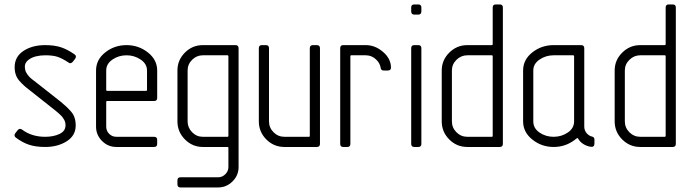

<svg xmlns="http://www.w3.org/2000/svg" viewBox="-20 -656 3082 857"><path d="M181.6 -454.6Q223.6 -454.6 252.7 -444.8Q281.7 -435.1 313 -413.1Q318.8 -409.2 318.8 -402.8Q318.8 -398.4 314.9 -393.1L304.2 -379.4Q293.9 -369.1 285.2 -377.4Q257.3 -395.5 237.1 -402.3Q216.8 -409.2 181.6 -409.2Q159.7 -409.2 139.9 -404.3Q120.1 -399.4 105.5 -387.5Q90.8 -375.5 90.8 -358.4Q90.8 -353.5 91.8 -348.6Q92.8 -343.8 93.8 -339.8Q94.7 -335.9 97.7 -331.3Q100.6 -326.7 102.1 -324Q103.5 -321.3 107.7 -316.9Q111.8 -312.5 113.3 -310.8Q114.7 -309.1 119.9 -304.9Q125 -300.8 126.2 -299.8Q127.4 -298.8 133.3 -294.4Q139.2 -290 139.6 -289.6L252.4 -200.7Q278.3 -179.7 297.4 -157.7Q317.9 -134.3 317.9 -96.2Q317.9 -50.8 277.8 -25.4Q237.8 0 181.6 0Q139.6 0 110.1 -9.8Q80.6 -19.5 51.8 -41Q44.9 -45.9 44.9 -52.2Q44.9 -56.6 48.3 -61.5L59.1 -75.2Q67.9 -85.4 79.1 -77.1Q121.6 -45.4 181.6 -45.4Q218.8 -45.4 245.6 -58.1Q272.5 -70.8 272.5 -97.2Q272.5 -103.5 271 -109.9Q269.5 -116.2 265.9 -122.1Q262.2 -127.9 259.5 -132.1Q256.8 -136.2 250.5 -142.1Q244.1 -147.9 241.7 -150.4Q239.3 -152.8 232.2 -158.4Q225.1 -164.1 224.1 -165L111.8 -253.9Q85.4 -273.4 65.9 -295.9Q45.4 -319.3 45.4 -356Q45.4 -402.8 84.7 -428.7Q124 -454.6 181.6 -454.6Z M544.9 -409.2Q509.8 -409.2 481.9 -390.1Q454.1 -371.1 454.1 -341.3V-254.9Q454.1 -250.5 458.5 -250.5H631.8Q636.2 -250.5 636.2 -254.9V-341.3Q636.2 -371.1 607.9 -390.1Q579.6 -409.2 544.9 -409.2ZM544.9 -454.6Q598.6 -454.6 640.1 -421.9Q681.6 -389.2 681.6 -341.3V-218.8Q681.6 -205.1 667.5 -205.1H458.5Q454.1 -205.1 454.1 -200.7V-90.8Q454.1 -71.8 467.3 -58.6Q480.5 -45.4 499.5 -45.4H667.5Q681.6 -45.4 681.6 -31.7V-13.7Q681.6 0 667.5 0H499.5Q461.9 0 435.3 -26.9Q408.7 -53.7 408.7 -90.8V-341.3Q408.7 -389.6 449.7 -422.1Q490.7 -454.6 544.9 -454.6Z M1044.9 89.8Q1044.9 127 1017.8 153.8Q990.7 180.7 953.6 180.7H785.6Q772 180.7 772 167V148.9Q772 135.3 785.6 135.3H953.6Q972.2 135.3 985.8 121.6Q999.5 107.9 999.5 89.8V2.9Q999.5 0 995.1 0H885.3Q838.9 0 805.4 -33.7Q772 -67.4 772 -114.3V-341.3Q772 -387.7 805.2 -421.1Q838.4 -454.6 885.3 -454.6H1030.8Q1044.9 -454.6 1044.9 -440.9ZM817.4 -114.3Q817.4 -86.4 837.4 -65.9Q857.4 -45.4 885.3 -45.4H995.1Q999.5 -45.4 999.5 -49.8V-404.8Q999.5 -409.2 995.1 -409.2H885.3Q857.9 -409.2 837.6 -389.2Q817.4 -369.1 817.4 -341.3Z M1180.7 -114.3Q1180.7 -85.9 1200.9 -65.7Q1221.2 -45.4 1249.5 -45.4H1358.4Q1362.8 -45.4 1362.8 -49.8V-440.9Q1362.8 -454.6 1377.4 -454.6H1394Q1408.2 -454.6 1408.2 -440.9V-13.7Q1408.2 0 1394 0H1249.5Q1202.1 0 1168.7 -33.7Q1135.3 -67.4 1135.3 -114.3V-440.9Q1135.3 -454.6 1148.9 -454.6H1167Q1180.7 -454.6 1180.7 -440.9Z M1612.8 -454.6Q1654.3 -454.6 1689.7 -424.3Q1725.1 -394 1725.1 -354Q1725.1 -341.3 1710.9 -341.3H1692.9Q1680.7 -341.3 1679.2 -353Q1675.8 -375.5 1656.7 -392.3Q1637.7 -409.2 1612.8 -409.2H1548.3Q1543.9 -409.2 1543.9 -404.8V-13.7Q1543.9 0 1530.3 0H1512.2Q1498.5 0 1498.5 -13.7V-440.9Q1498.5 -454.6 1512.2 -454.6Z M1860.8 -622.6V-605.5Q1860.8 -590.8 1847.2 -590.8H1829.1Q1815.4 -590.8 1815.4 -605.5V-622.6Q1815.4 -636.2 1829.1 -636.2H1847.2Q1860.8 -636.2 1860.8 -622.6ZM1860.8 -440.9V-13.7Q1860.8 0 1847.2 0H1829.1Q1815.4 0 1815.4 -13.7V-440.9Q1815.4 -454.6 1829.1 -454.6H1847.2Q1860.8 -454.6 1860.8 -440.9Z M1951.7 -341.3Q1951.7 -387.7 1985.4 -421.1Q2019 -454.6 2065.9 -454.6H2174.8Q2179.2 -454.6 2179.2 -459V-622.6Q2179.2 -636.2 2192.9 -636.2H2210.4Q2224.6 -636.2 2224.6 -622.6V-13.7Q2224.6 0 2210.4 0H2065.9Q2018.6 0 1985.1 -33.7Q1951.7 -67.4 1951.7 -114.3ZM1997.1 -114.3Q1997.1 -85.9 2017.3 -65.7Q2037.6 -45.4 2065.9 -45.4H2174.8Q2179.2 -45.4 2179.2 -49.8V-404.8Q2179.2 -409.2 2174.8 -409.2H2065.9Q2038.1 -409.2 2017.6 -389.2Q1997.1 -369.1 1997.1 -341.3Z M2314.9 -341.3Q2314.9 -389.6 2356 -422.1Q2397 -454.6 2451.2 -454.6H2573.7Q2587.9 -454.6 2587.9 -440.9V-90.8Q2587.9 -74.7 2597.9 -62.3Q2607.9 -49.8 2622.6 -46.4Q2633.3 -43.9 2633.3 -32.7V-15.6Q2633.3 2 2616.2 -1Q2597.7 -3.9 2582.5 -13.9Q2567.4 -23.9 2560.1 -38.1Q2559.6 -39.6 2558.1 -39.6Q2556.6 -39.6 2554.7 -38.6Q2552.7 -37.6 2551.3 -36.4Q2549.8 -35.2 2547.9 -33.7Q2545.9 -32.2 2545.4 -31.7Q2503.9 0 2451.2 0Q2397.5 0 2356.2 -33Q2314.9 -65.9 2314.9 -114.3ZM2451.2 -45.4Q2486.3 -45.4 2514.4 -64.5Q2542.5 -83.5 2542.5 -114.3V-404.8Q2542.5 -409.2 2538.1 -409.2H2451.2Q2416 -409.2 2388.2 -390.1Q2360.4 -371.1 2360.4 -341.3V-114.3Q2360.4 -83.5 2387.9 -64.5Q2415.5 -45.4 2451.2 -45.4Z M2723.6 -341.3Q2723.6 -387.7 2757.3 -421.1Q2791 -454.6 2837.9 -454.6H2946.8Q2951.2 -454.6 2951.2 -459V-622.6Q2951.2 -636.2 2964.8 -636.2H2982.4Q2996.6 -636.2 2996.6 -622.6V-13.7Q2996.6 0 2982.4 0H2837.9Q2790.5 0 2757.1 -33.7Q2723.6 -67.4 2723.6 -114.3ZM2769 -114.3Q2769 -85.9 2789.3 -65.7Q2809.6 -45.4 2837.9 -45.4H2946.8Q2951.2 -45.4 2951.2 -49.8V-404.8Q2951.2 -409.2 2946.8 -409.2H2837.9Q2810.1 -409.2 2789.6 -389.2Q2769 -369.1 2769 -341.3Z"/></svg>

Font: GOSTRUS
Style: type A
Weight: 200
Designer: Юрий и Татьяна Кривогуз
Version: Version 01.0